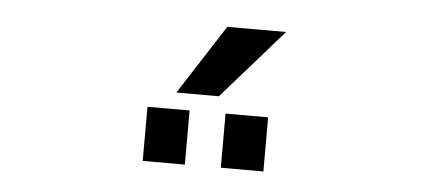

<svg xmlns="http://www.w3.org/2000/svg" viewBox="-35 -1024 1070 483"><g transform="rotate(5 500.0 -782.0)"><path d="M338.9 -604.5V-741.2H445.3V-604.5ZM536.1 -604.5V-741.2H643.6V-604.5ZM521.5 -959H669.9L515.6 -783.2H408.2Z"/></g></svg>

Font: GenEi Gothic M SemiBold
Style: Regular
Weight: 500
Designer: o_tamon (Modified); [Source Han Sans]
Ryoko NISHIZUKA  (kana & ideographs); Paul D. Hunt (Latin, Greek & Cyrillic); Wenl
Version: Version 1.1a;Original Version 1.004